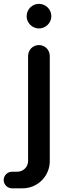

<svg xmlns="http://www.w3.org/2000/svg" viewBox="-42 -770 396 1021"><path d="M107.4 85.9C107.4 117.7 82 143.1 49.8 143.1H21.5C-2 143.1 -22.5 163.1 -22.5 187.5C-22.5 211.9 -2 231.4 21.5 231.4H78.1C158.2 231.4 222.7 166.5 222.7 86.9V-471.7C222.7 -504.9 197.3 -530.3 165 -530.3C132.8 -530.3 107.4 -504.9 107.4 -471.7ZM99.6 -683.6C99.6 -648.4 129.4 -618.7 165 -618.7C201.2 -618.7 231 -648.4 231 -683.6C231 -720.2 201.2 -749.5 165 -749.5C129.4 -749.5 99.6 -720.2 99.6 -683.6Z"/></svg>

Font: Supermercado One
Style: Regular
Weight: 400
Designer: James Grieshaber
Foundry: James Grieshaber
Version: Version 1.002